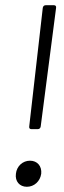

<svg xmlns="http://www.w3.org/2000/svg" viewBox="-20 -720 246 736"><path d="M100 -225H125C130 -225 135 -228 136 -235L195 -690C196 -696 193 -700 187 -700H155C149 -700 145 -696 144 -690L92 -235C91 -228 95 -225 100 -225ZM83 -4C111 -4 134 -25 138 -54C141 -83 123 -104 95 -104C67 -104 44 -83 41 -54C37 -25 55 -4 83 -4Z"/></svg>

Font: Barlow Semi Condensed Light
Style: Italic
Weight: 300
Width: 4
Italic angle: -7°
Designer: Jeremy Tribby
Foundry: Tribby Type
Version: Version 1.422;hotconv 1.0.109;makeotfexe 2.5.65596